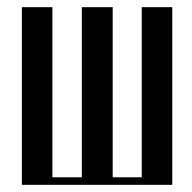

<svg xmlns="http://www.w3.org/2000/svg" viewBox="-20 -515 536 535"><path d="M41 -495H126V-21H208V-495H294V-21H375V-495H460V0H41Z"/></svg>

Font: Moniqa SemBd Heading
Style: Regular
Weight: 600
Designer: Rajesh Rajput
Foundry: Rajesh Rajput
Version: Version 1.000